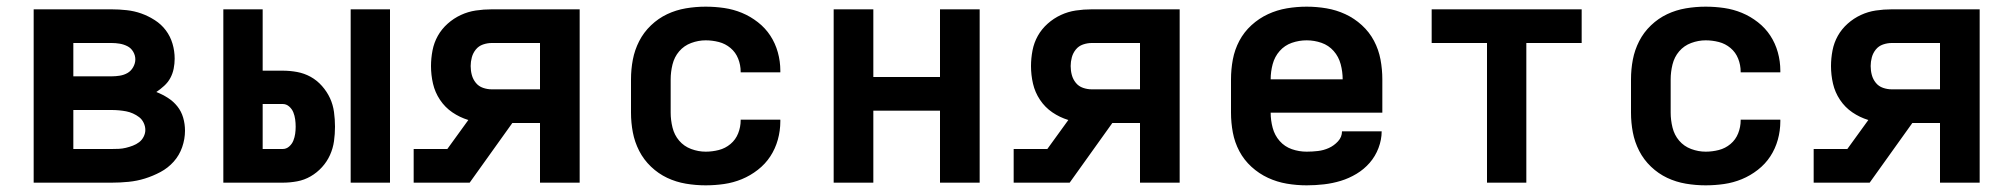

<svg xmlns="http://www.w3.org/2000/svg" viewBox="-20 -548 6040 576"><path d="M315 0H81V-520H315Q337 -520 360 -517.5Q383 -515 404 -507.5Q425 -500 444.5 -487.5Q464 -475 477.5 -457Q491 -439 497.5 -417Q504 -395 504 -372Q504 -357 501 -342Q498 -327 491 -314Q484 -301 472.5 -290.5Q461 -280 449 -272Q467 -265 483.5 -254.5Q500 -244 512 -229Q524 -214 529.5 -195Q535 -176 535 -156Q535 -131 526.5 -106.5Q518 -82 501 -63Q484 -44 461.5 -32Q439 -20 415 -12.5Q391 -5 365.5 -2.5Q340 0 315 0ZM200 -319H315Q327 -319 339.5 -321Q352 -323 362.5 -329Q373 -335 379.5 -346.5Q386 -358 386 -370Q386 -382 379.5 -393Q373 -404 362 -409.5Q351 -415 339 -417Q327 -419 315 -419H200ZM200 -101H315Q326 -101 336.5 -101.5Q347 -102 357.5 -104.5Q368 -107 378.5 -111Q389 -115 397.5 -121.5Q406 -128 411 -138Q416 -148 416 -158Q416 -169 411 -179.5Q406 -190 397.5 -196.5Q389 -203 379 -207.5Q369 -212 358.5 -214Q348 -216 337 -217Q326 -218 315 -218H200Z M1032 0V-520H1150V0ZM650 0V-520H768V-336H828Q850 -336 871.5 -332Q893 -328 912 -317.5Q931 -307 946 -290Q961 -273 970 -253.5Q979 -234 982 -212Q985 -190 985 -168Q985 -146 982 -124.5Q979 -103 970 -83Q961 -63 946 -46.5Q931 -30 912 -19Q893 -8 871.5 -4Q850 0 828 0ZM768 -101H828Q839 -101 847.5 -108.5Q856 -116 860 -126Q864 -136 865.5 -146.5Q867 -157 867 -168Q867 -179 865.5 -190Q864 -201 860 -211Q856 -221 847.5 -228.5Q839 -236 828 -236H768Z M1221 0V-101H1322L1385 -188Q1359 -196 1337 -211Q1315 -226 1300 -248.5Q1285 -271 1279 -297Q1273 -323 1273 -350Q1273 -373 1277.5 -396.5Q1282 -420 1293.5 -440.5Q1305 -461 1323 -477Q1341 -493 1362.5 -503Q1384 -513 1407.5 -516.5Q1431 -520 1455 -520H1719V0H1600V-179H1517L1389 0ZM1455 -280H1600V-419H1455Q1442 -419 1429 -414.5Q1416 -410 1407.5 -399.5Q1399 -389 1395.5 -376Q1392 -363 1392 -350Q1392 -336 1395.5 -323Q1399 -310 1407.5 -299.5Q1416 -289 1429 -284.5Q1442 -280 1455 -280Z M2097 8Q2067 8 2037.5 3Q2008 -2 1981.5 -14.5Q1955 -27 1933 -48Q1911 -69 1897.5 -95.5Q1884 -122 1878.5 -151Q1873 -180 1873 -210V-310Q1873 -340 1878.5 -369Q1884 -398 1897.5 -424.5Q1911 -451 1933 -472Q1955 -493 1981.5 -505.5Q2008 -518 2037.5 -523Q2067 -528 2097 -528Q2125 -528 2152.5 -524Q2180 -520 2205.5 -509.5Q2231 -499 2253.5 -481.5Q2276 -464 2291 -441Q2306 -418 2313.5 -391Q2321 -364 2321 -336V-331H2202V-333Q2202 -353 2194.5 -372Q2187 -391 2171.5 -404Q2156 -417 2136.5 -422Q2117 -427 2097 -427Q2075 -427 2053.5 -419Q2032 -411 2017.5 -394Q2003 -377 1997.5 -354.5Q1992 -332 1992 -310V-210Q1992 -188 1997.5 -165.5Q2003 -143 2017.5 -126Q2032 -109 2053.5 -101Q2075 -93 2097 -93Q2117 -93 2136.5 -98Q2156 -103 2171.5 -116Q2187 -129 2194.5 -148Q2202 -167 2202 -187V-189H2321V-184Q2321 -156 2313.5 -129Q2306 -102 2291 -79Q2276 -56 2253.5 -38.5Q2231 -21 2205.5 -10.5Q2180 0 2152.5 4Q2125 8 2097 8Z M2481 0V-520H2600V-317H2800V-520H2919V0H2800V-216H2600V0Z M3021 0V-101H3122L3185 -188Q3159 -196 3137 -211Q3115 -226 3100 -248.5Q3085 -271 3079 -297Q3073 -323 3073 -350Q3073 -373 3077.5 -396.5Q3082 -420 3093.5 -440.5Q3105 -461 3123 -477Q3141 -493 3162.5 -503Q3184 -513 3207.5 -516.5Q3231 -520 3255 -520H3519V0H3400V-179H3317L3189 0ZM3255 -280H3400V-419H3255Q3242 -419 3229 -414.5Q3216 -410 3207.5 -399.5Q3199 -389 3195.5 -376Q3192 -363 3192 -350Q3192 -336 3195.5 -323Q3199 -310 3207.5 -299.5Q3216 -289 3229 -284.5Q3242 -280 3255 -280Z M3900 8Q3870 8 3840.5 3Q3811 -2 3784 -14.5Q3757 -27 3734.5 -47.5Q3712 -68 3698 -94.5Q3684 -121 3678.5 -150.5Q3673 -180 3673 -210V-310Q3673 -340 3678.5 -369.5Q3684 -399 3698 -425.5Q3712 -452 3734.5 -472.5Q3757 -493 3784 -505.5Q3811 -518 3840.5 -523Q3870 -528 3900 -528Q3930 -528 3959.5 -523Q3989 -518 4016 -505.5Q4043 -493 4065.5 -472.5Q4088 -452 4102 -425.5Q4116 -399 4121.5 -369.5Q4127 -340 4127 -310V-210H3792Q3792 -187 3798 -164.5Q3804 -142 3819 -125Q3834 -108 3855.5 -100.5Q3877 -93 3900 -93Q3917 -93 3934 -95Q3951 -97 3966.5 -104Q3982 -111 3994 -124Q4006 -137 4006 -154H4125Q4125 -129 4115.5 -104Q4106 -79 4089 -59.5Q4072 -40 4049.5 -26.5Q4027 -13 4002.5 -5.5Q3978 2 3952 5Q3926 8 3900 8ZM3792 -310H4008Q4008 -333 4002 -355.5Q3996 -378 3981 -395Q3966 -412 3944.5 -419.5Q3923 -427 3900 -427Q3877 -427 3855.5 -419.5Q3834 -412 3819 -395Q3804 -378 3798 -355.5Q3792 -333 3792 -310Z M4441 0V-419H4275V-520H4725V-419H4559V0Z M5097 8Q5067 8 5037.5 3Q5008 -2 4981.5 -14.5Q4955 -27 4933 -48Q4911 -69 4897.5 -95.5Q4884 -122 4878.5 -151Q4873 -180 4873 -210V-310Q4873 -340 4878.5 -369Q4884 -398 4897.5 -424.5Q4911 -451 4933 -472Q4955 -493 4981.5 -505.5Q5008 -518 5037.5 -523Q5067 -528 5097 -528Q5125 -528 5152.5 -524Q5180 -520 5205.5 -509.5Q5231 -499 5253.5 -481.5Q5276 -464 5291 -441Q5306 -418 5313.5 -391Q5321 -364 5321 -336V-331H5202V-333Q5202 -353 5194.5 -372Q5187 -391 5171.5 -404Q5156 -417 5136.5 -422Q5117 -427 5097 -427Q5075 -427 5053.5 -419Q5032 -411 5017.5 -394Q5003 -377 4997.5 -354.5Q4992 -332 4992 -310V-210Q4992 -188 4997.5 -165.5Q5003 -143 5017.5 -126Q5032 -109 5053.5 -101Q5075 -93 5097 -93Q5117 -93 5136.5 -98Q5156 -103 5171.5 -116Q5187 -129 5194.5 -148Q5202 -167 5202 -187V-189H5321V-184Q5321 -156 5313.5 -129Q5306 -102 5291 -79Q5276 -56 5253.5 -38.5Q5231 -21 5205.5 -10.5Q5180 0 5152.5 4Q5125 8 5097 8Z M5421 0V-101H5522L5585 -188Q5559 -196 5537 -211Q5515 -226 5500 -248.5Q5485 -271 5479 -297Q5473 -323 5473 -350Q5473 -373 5477.5 -396.5Q5482 -420 5493.5 -440.5Q5505 -461 5523 -477Q5541 -493 5562.5 -503Q5584 -513 5607.5 -516.5Q5631 -520 5655 -520H5919V0H5800V-179H5717L5589 0ZM5655 -280H5800V-419H5655Q5642 -419 5629 -414.5Q5616 -410 5607.5 -399.5Q5599 -389 5595.5 -376Q5592 -363 5592 -350Q5592 -336 5595.5 -323Q5599 -310 5607.5 -299.5Q5616 -289 5629 -284.5Q5642 -280 5655 -280Z"/></svg>

Font: R Plex Mono
Style: Bold
Weight: 700
Monospace: yes
Designer: Belleve Invis
Foundry: Belleve Invis
Version: Version 31.8.0